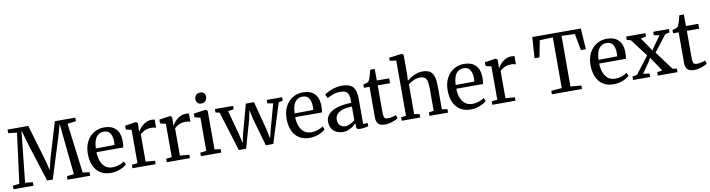

<svg xmlns="http://www.w3.org/2000/svg" viewBox="-29 -1597 8823 2386"><g transform="rotate(-10 4383.0 -404.0)"><path d="M85 -54.5 167 -685 58 -698V-743H319.5L453 -290L487.5 -156.5L519 -290L655 -743H912.5V-698L805 -685L884.5 -55.5L970 -44V0H684V-44L773.5 -54.5L727 -508.5L708 -701.5L665.5 -551L504 -34H432.5L280.5 -513L226 -701.5L206 -508.5L158 -54.5L254.5 -44V0H2.5V-44Z M1234 11Q1152 11 1097.2 -25Q1042.5 -61 1015.2 -125Q988 -189 988 -273Q988 -361 1021.8 -425.8Q1055.5 -490.5 1113.2 -526Q1171 -561.5 1244.5 -561.5Q1337 -561.5 1388.2 -510.8Q1439.5 -460 1442 -364.5Q1442 -304 1435.5 -274.5H1097.5Q1098.5 -210.5 1117.2 -160.8Q1136 -111 1172.8 -82.5Q1209.5 -54 1264.5 -54Q1305.5 -54 1347.8 -68.8Q1390 -83.5 1412.5 -101.5L1430.5 -61.5Q1413 -43.5 1382 -26.8Q1351 -10 1312.5 0.5Q1274 11 1234 11ZM1098 -321.5 1333.5 -323.5Q1335 -334 1335.5 -347.8Q1336 -361.5 1336 -368Q1335.5 -431 1311 -470.5Q1286.5 -510 1228.5 -510Q1173.5 -510 1138 -466.8Q1102.5 -423.5 1098 -321.5Z M1503.5 0V-43.5L1575.5 -52V-471.5L1505 -489.5V-537L1640 -557.5H1646.5L1666.5 -541.5V-520L1664 -432.5L1666.5 -433.5Q1670.5 -443 1684.2 -462.2Q1698 -481.5 1720.5 -502.2Q1743 -523 1774.2 -537.5Q1805.5 -552 1845 -552Q1858.5 -552 1866.5 -550.5Q1874.5 -549 1880 -547V-443Q1874.5 -447 1860.5 -450.5Q1846.5 -454 1824.5 -454Q1767 -454 1733.2 -435.5Q1699.5 -417 1678.5 -398V-52.5L1796 -43V0Z M1936 0V-43.5L2008 -52V-471.5L1937.5 -489.5V-537L2072.5 -557.5H2079L2099 -541.5V-520L2096.5 -432.5L2099 -433.5Q2103 -443 2116.8 -462.2Q2130.5 -481.5 2153 -502.2Q2175.5 -523 2206.8 -537.5Q2238 -552 2277.5 -552Q2291 -552 2299 -550.5Q2307 -549 2312.5 -547V-443Q2307 -447 2293 -450.5Q2279 -454 2257 -454Q2199.5 -454 2165.8 -435.5Q2132 -417 2111 -398V-52.5L2228.5 -43V0Z M2444 -54V-471.5L2371.5 -489.5V-536.5L2520.5 -557.5H2527L2548 -541.5V-53L2624 -44V0H2367V-44ZM2486 -644Q2455 -644 2438.8 -662.2Q2422.5 -680.5 2422.5 -707.5Q2422.5 -736.5 2440.5 -758.8Q2458.5 -781 2494 -781H2495Q2526 -781 2542.5 -762.8Q2559 -744.5 2559 -717.5Q2559 -688.5 2540.8 -666.2Q2522.5 -644 2487 -644Z M2640 -504V-546.5H2869.5V-504L2797 -491.5L2880 -187.5L2906.5 -69L2933 -190.5L3030 -546.5H3133L3227 -188.5L3252 -68L3282.5 -189.5L3365.5 -490.5L3293.5 -504V-546.5H3488V-504L3435.5 -491L3279 6.5H3185L3085.5 -341L3061 -460L3035 -341L2936.5 6.5H2844L2690.5 -491.5Z M3742 11Q3660 11 3605.2 -25Q3550.5 -61 3523.2 -125Q3496 -189 3496 -273Q3496 -361 3529.8 -425.8Q3563.5 -490.5 3621.2 -526Q3679 -561.5 3752.5 -561.5Q3845 -561.5 3896.2 -510.8Q3947.5 -460 3950 -364.5Q3950 -304 3943.5 -274.5H3605.5Q3606.5 -210.5 3625.2 -160.8Q3644 -111 3680.8 -82.5Q3717.5 -54 3772.5 -54Q3813.5 -54 3855.8 -68.8Q3898 -83.5 3920.5 -101.5L3938.5 -61.5Q3921 -43.5 3890 -26.8Q3859 -10 3820.5 0.5Q3782 11 3742 11ZM3606 -321.5 3841.5 -323.5Q3843 -334 3843.5 -347.8Q3844 -361.5 3844 -368Q3843.5 -431 3819 -470.5Q3794.5 -510 3736.5 -510Q3681.5 -510 3646 -466.8Q3610.5 -423.5 3606 -321.5Z M3997.5 -145.5Q3997.5 -195.5 4025 -230.2Q4052.5 -265 4098.8 -286.5Q4145 -308 4203 -318Q4261 -328 4322 -329V-361.5Q4322 -426 4300 -456.2Q4278 -486.5 4212.5 -486.5Q4155.5 -486.5 4112.5 -469Q4069.5 -451.5 4044.5 -438.5L4021 -485.5Q4032.5 -495.5 4065 -513Q4097.5 -530.5 4143 -544.5Q4188.5 -558.5 4239.5 -558.5Q4341 -558.5 4381.5 -513.5Q4422 -468.5 4422 -365.5V-45.5L4479.5 -45V-5.5Q4463 -1 4433 4.2Q4403 9.5 4377.5 9.5Q4351 9.5 4339.8 1.5Q4328.5 -6.5 4328.5 -35.5V-71.5Q4316.5 -58 4292.8 -38.8Q4269 -19.5 4235.2 -4.5Q4201.5 10.5 4160 10.5Q4117 10.5 4079.8 -6.5Q4042.5 -23.5 4020 -58.2Q3997.5 -93 3997.5 -145.5ZM4202.5 -55Q4230.5 -55 4263.5 -71.2Q4296.5 -87.5 4322 -109V-281Q4215 -280 4161.5 -245.8Q4108 -211.5 4108 -157.5Q4108 -104.5 4135 -79.8Q4162 -55 4202.5 -55Z M4689 10Q4637 10 4608.5 -14.2Q4580 -38.5 4580 -102V-485H4509.5V-527Q4523.5 -531 4542 -535.5Q4560.5 -540 4568 -545.5Q4577.5 -552 4583 -560.5Q4588.5 -569 4594 -583Q4598.5 -595 4604.8 -616.2Q4611 -637.5 4616.8 -658.8Q4622.5 -680 4625.5 -692.5H4682L4683.5 -546.5H4839V-485H4683.5V-168Q4683.5 -118.5 4687.8 -95.8Q4692 -73 4704 -66.8Q4716 -60.5 4739 -60.5Q4765 -60.5 4795.5 -67.8Q4826 -75 4842 -82.5L4856.5 -41.5Q4841.5 -29.5 4813.5 -17.8Q4785.5 -6 4752.5 2Q4719.5 10 4689 10Z M4964 -53V-749L4883 -760V-798.5L5040.5 -819H5045.5L5066.5 -804.5L5067 -560L5063 -475.5Q5081 -493.5 5112.2 -512.8Q5143.5 -532 5182 -545.5Q5220.5 -559 5260 -559Q5322 -559 5356.2 -534.8Q5390.5 -510.5 5403.8 -460.8Q5417 -411 5417 -334V-53.5L5485.5 -44V0H5252V-44L5313.5 -53.5V-334Q5313.5 -386.5 5306.5 -421Q5299.5 -455.5 5278.2 -472.8Q5257 -490 5214 -490Q5174.5 -490 5135 -471.8Q5095.5 -453.5 5067.5 -431.5V-54L5134.5 -44V0H4901.5V-44Z M5774.5 11Q5692.5 11 5637.8 -25Q5583 -61 5555.8 -125Q5528.5 -189 5528.5 -273Q5528.5 -361 5562.2 -425.8Q5596 -490.5 5653.8 -526Q5711.5 -561.5 5785 -561.5Q5877.5 -561.5 5928.8 -510.8Q5980 -460 5982.5 -364.5Q5982.5 -304 5976 -274.5H5638Q5639 -210.5 5657.8 -160.8Q5676.5 -111 5713.2 -82.5Q5750 -54 5805 -54Q5846 -54 5888.2 -68.8Q5930.5 -83.5 5953 -101.5L5971 -61.5Q5953.5 -43.5 5922.5 -26.8Q5891.5 -10 5853 0.5Q5814.5 11 5774.5 11ZM5638.5 -321.5 5874 -323.5Q5875.5 -334 5876 -347.8Q5876.5 -361.5 5876.5 -368Q5876 -431 5851.5 -470.5Q5827 -510 5769 -510Q5714 -510 5678.5 -466.8Q5643 -423.5 5638.5 -321.5Z M6044 0V-43.5L6116 -52V-471.5L6045.5 -489.5V-537L6180.5 -557.5H6187L6207 -541.5V-520L6204.5 -432.5L6207 -433.5Q6211 -443 6224.8 -462.2Q6238.5 -481.5 6261 -502.2Q6283.5 -523 6314.8 -537.5Q6346 -552 6385.5 -552Q6399 -552 6407 -550.5Q6415 -549 6420.5 -547V-443Q6415 -447 6401 -450.5Q6387 -454 6365 -454Q6307.5 -454 6273.8 -435.5Q6240 -417 6219 -398V-52.5L6336.5 -43V0Z M6930 -55V-694.5L6764.5 -688L6723.5 -478.5H6661.5L6679 -743H7292L7309 -478.5H7246.5L7207 -688L7040 -694.5V-55L7176 -44V0H6796V-44Z M7577.5 11Q7495.5 11 7440.8 -25Q7386 -61 7358.8 -125Q7331.5 -189 7331.5 -273Q7331.5 -361 7365.2 -425.8Q7399 -490.5 7456.8 -526Q7514.5 -561.5 7588 -561.5Q7680.5 -561.5 7731.8 -510.8Q7783 -460 7785.5 -364.5Q7785.5 -304 7779 -274.5H7441Q7442 -210.5 7460.8 -160.8Q7479.5 -111 7516.2 -82.5Q7553 -54 7608 -54Q7649 -54 7691.2 -68.8Q7733.5 -83.5 7756 -101.5L7774 -61.5Q7756.5 -43.5 7725.5 -26.8Q7694.5 -10 7656 0.5Q7617.5 11 7577.5 11ZM7441.5 -321.5 7677 -323.5Q7678.5 -334 7679 -347.8Q7679.5 -361.5 7679.5 -368Q7679 -431 7654.5 -470.5Q7630 -510 7572 -510Q7517 -510 7481.5 -466.8Q7446 -423.5 7441.5 -321.5Z M7879 -54 8046 -270.5 7879.5 -491 7829.5 -504V-546.5H8072.5V-504L8004.5 -491L8092 -363.5L8121.5 -318L8148 -362L8241 -491L8170.5 -504V-546.5H8369V-504L8313.5 -491L8154.5 -286L8327 -53.5L8381 -43.5V0H8133V-43.5L8198 -54L8110 -186L8077.5 -235L8049.5 -187.5L7956.5 -54L8036.5 -43.5V0H7820V-43.5Z M8590 10Q8538 10 8509.5 -14.2Q8481 -38.5 8481 -102V-485H8410.5V-527Q8424.5 -531 8443 -535.5Q8461.5 -540 8469 -545.5Q8478.5 -552 8484 -560.5Q8489.5 -569 8495 -583Q8499.5 -595 8505.8 -616.2Q8512 -637.5 8517.8 -658.8Q8523.5 -680 8526.5 -692.5H8583L8584.5 -546.5H8740V-485H8584.5V-168Q8584.5 -118.5 8588.8 -95.8Q8593 -73 8605 -66.8Q8617 -60.5 8640 -60.5Q8666 -60.5 8696.5 -67.8Q8727 -75 8743 -82.5L8757.5 -41.5Q8742.5 -29.5 8714.5 -17.8Q8686.5 -6 8653.5 2Q8620.5 10 8590 10Z"/></g></svg>

Font: Merriweather Text
Style: Regular
Weight: 400
Designer: Eben Sorkin
Foundry: Eben Sorkin
Version: Version 2.100; ttfautohint (v1.7.19-72a1) -l 8 -r 50 -G 200 